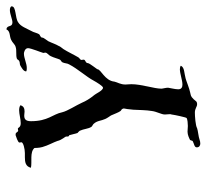

<svg xmlns="http://www.w3.org/2000/svg" viewBox="-43 -586 648 602"><g transform="rotate(-90 281.0 -285.0)"><path d="M562 -574C559 -577 555 -578 550 -578C538 -578 521 -570 512 -570C495 -570 505 -587 490 -589C484 -576 469 -580 457 -574C448 -570 443 -562 435 -560C423 -556 409 -560 398 -556C394 -554 395 -551 391 -549C387 -546 381 -548 376 -545C368 -540 359 -536 358 -527C361 -525 365 -525 369 -525C383 -525 400 -534 414 -534C418 -534 431 -531 431 -521C431 -512 417 -478 417 -476C417 -475 416 -474 416 -474C416 -472 417 -469 417 -467C417 -461 409 -457 406 -450C401 -440 398 -427 395 -421C393 -418 389 -417 387 -414C383 -407 384 -398 380 -392C366 -365 341 -338 329 -315C324 -306 312 -286 307 -286C298 -286 288 -309 285 -312C272 -328 265 -340 260 -352C252 -370 234 -397 230 -414C224 -444 202 -458 202 -512C202 -530 210 -533 220 -533C224 -533 229 -532 232 -532C241 -532 249 -534 252 -545C248 -548 242 -549 236 -549C224 -549 209 -544 196 -544C181 -544 183 -553 178 -553C176 -553 174 -552 173 -552C167 -552 168 -560 161 -560H158C155 -559 135 -553 135 -548C135 -546 136 -544 136 -542C136 -536 115 -531 102 -531H89C74 -531 60 -529 56 -512C75 -508 105 -516 118 -501C118 -501 118 -486 121 -476C126 -458 136 -441 140 -429C143 -415 154 -405 154 -401V-397C154 -392 157 -393 158 -392C161 -383 162 -374 165 -366C166 -365 171 -361 172 -359C178 -346 178 -332 184 -323C185 -320 192 -318 194 -315C204 -304 203 -292 209 -279C212 -272 217 -266 220 -261C225 -250 229 -238 234 -231C238 -227 240 -229 242 -221C241 -218 239 -203 238 -191C237 -172 237 -151 234 -133C232 -117 223 -103 223 -92C223 -87 224 -82 224 -77C224 -75 224 -73 223 -71C222 -62 214 -25 212 -24C208 -21 194 -20 187 -20C181 -20 175 -21 169 -21C159 -21 149 -16 143 -13C142 -12 141 -6 140 -5C131 0 120 0 120 8C120 16 126 19 132 19C136 19 141 18 143 17C154 13 172 12 180 9C188 4 218 2 229 2C242 2 247 9 255 9C265 9 265 4 271 -2C281 -12 282 -10 293 -13C304 -15 331 -26 336 -27C354 -32 370 -30 376 -42C374 -44 369 -45 365 -45C351 -45 331 -37 317 -37C310 -37 302 -39 302 -50C302 -61 307 -79 307 -82C307 -89 304 -99 304 -103C304 -126 318 -165 318 -197C318 -204 317 -210 317 -216C317 -231 324 -241 326 -250C329 -281 365 -292 365 -304C365 -305 383 -327 384 -333C384 -342 395 -340 395 -347C395 -349 394 -352 394 -354C394 -357 399 -359 402 -363C412 -380 419 -396 428 -410C431 -415 436 -419 438 -425C444 -435 447 -446 453 -458C456 -463 464 -472 464 -476C464 -483 473 -483 475 -487C478 -492 480 -500 482 -505C494 -528 499 -544 512 -552C526 -562 562 -558 562 -572V-574Z"/></g></svg>

Font: Jim Nightshade
Style: Regular
Weight: 400
Designer: Astigmatic (AOETI)
Foundry: Astigmatic (AOETI)
Version: Version 1.000